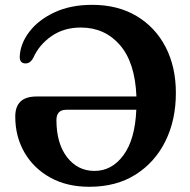

<svg xmlns="http://www.w3.org/2000/svg" viewBox="-20 -736 767 774"><path d="M41.5 -266Q41.5 -347 127 -347H530Q524.5 -484.5 463.2 -554.8Q402 -625 305.5 -625Q237.5 -625 187.5 -590.2Q137.5 -555.5 114 -502.5Q106 -488.5 97.5 -484Q89 -479.5 79.5 -480.5Q59 -482.5 59.5 -508Q62 -560.5 98.5 -608.2Q135 -656 199.8 -686.2Q264.5 -716.5 351.5 -716.5Q455 -716.5 530.8 -671.2Q606.5 -626 647.8 -546Q689 -466 689 -361.5Q689 -252 646.8 -166.8Q604.5 -81.5 526.5 -32.2Q448.5 17 340.5 17Q249 17 182 -20.5Q115 -58 78.2 -122Q41.5 -186 41.5 -266ZM207.5 -252Q207.5 -158 250.2 -102.5Q293 -47 361 -47Q431 -47 477.8 -110.5Q524.5 -174 529.5 -293.5H247.5Q207.5 -293.5 207.5 -252Z"/></svg>

Font: Fraunces 9pt S050 SemiBold
Style: Regular
Weight: 600
Version: Version 1.000; ttfautohint (v1.8.3)